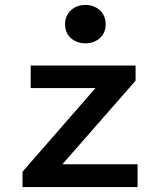

<svg xmlns="http://www.w3.org/2000/svg" viewBox="-20 -756 640 776"><path d="M71 0V-62L366 -400H104V-491H528V-430L232 -92H536V0ZM325 -581Q290 -581 266.5 -602Q243 -623 243 -658Q243 -693 266.5 -714.5Q290 -736 325 -736Q360 -736 383.5 -714.5Q407 -693 407 -658Q407 -623 383.5 -602Q360 -581 325 -581Z"/></svg>

Font: Source Code Pro Semibold
Style: Regular
Weight: 600
Monospace: yes
Designer: Paul D. Hunt, Teo Tuominen
Foundry: Adobe Systems Incorporated
Version: Version 2.030;PS 1.000;hotconv 16.6.51;makeotf.lib2.5.65220